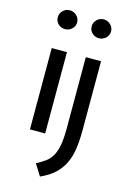

<svg xmlns="http://www.w3.org/2000/svg" viewBox="-139 -766 720 1072"><g transform="rotate(15 221.5 -230.0)"><path d="M83 0V-470H171V0ZM127 -591Q104 -591 87.5 -606.5Q71 -622 71 -645Q71 -668 87.5 -684Q104 -700 127 -700Q149 -700 166 -684Q183 -668 183 -645Q183 -622 166 -606.5Q149 -591 127 -591ZM280 -470H368V-71Q368 -14 361.5 33.5Q355 81 337 119.5Q319 158 287 188Q255 218 205 240L164 174Q195 158 217.5 141Q240 124 253.5 98.5Q267 73 273.5 35.5Q280 -2 280 -60ZM323 -591Q300 -591 283.5 -606.5Q267 -622 267 -645Q267 -668 283.5 -684Q300 -700 323 -700Q345 -700 362 -684Q379 -668 379 -645Q379 -622 362 -606.5Q345 -591 323 -591Z"/></g></svg>

Font: Ek Mukta
Style: Regular
Weight: 400
Designer: Girish Dalvi and Yashodeep Gholap
Foundry: Ek Type
Version: Version 2.538;PS 1.001;hotconv 16.6.51;makeotf.lib2.5.65220;